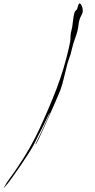

<svg xmlns="http://www.w3.org/2000/svg" viewBox="-44 -921 547 1101"><path d="M402.3 -883.8Q407.2 -901.4 412.1 -901.4Q413.1 -901.4 413.1 -901.4Q418.9 -899.4 421.9 -893.6Q430.7 -875 430.7 -860.4Q430.7 -846.7 423.8 -835Q409.2 -810.5 406.2 -778.3Q402.3 -742.2 388.7 -707Q375 -670.9 367.2 -635.7Q362.3 -610.4 352.5 -585.9Q343.8 -562.5 337.9 -537.1Q330.1 -502.9 321.3 -469.7Q313.5 -435.5 301.8 -403.3Q297.9 -392.6 272.5 -334Q247.1 -275.4 219.7 -214.8Q197.3 -165 179.7 -127.9Q162.1 -91.8 160.2 -92.8Q158.2 -93.8 169.9 -116.2Q180.7 -139.6 195.3 -168.9Q212.9 -205.1 227.5 -238.3Q243.2 -271.5 239.3 -273.4Q240.2 -272.5 228.5 -250Q217.8 -227.5 203.1 -197.3Q184.6 -160.2 167 -126Q149.4 -91.8 147.5 -86.9Q129.9 -55.7 110.4 -26.4Q90.8 3.9 71.3 32.2Q48.8 64.5 25.4 97.7Q2.9 130.9 -24.4 159.2Q-6.8 126 15.6 96.7Q38.1 66.4 58.6 35.2Q92.8 -15.6 124 -69.3Q154.3 -123 180.7 -178.7Q233.4 -292 279.3 -409.2Q324.2 -527.3 351.6 -649.4Q355.5 -667 358.4 -682.6Q360.4 -698.2 360.4 -715.8Q361.3 -732.4 366.2 -749Q371.1 -765.6 372.1 -782.2Q377.9 -833 381.8 -844.7Q385.7 -857.4 390.6 -860.4Q392.6 -862.3 396.5 -866.2Q399.4 -870.1 402.3 -883.8Q402.3 -883.8 410.2 -864.3Q418 -845.7 422.9 -833Q422.9 -833 402.3 -883.8Z"/></svg>

Font: Margalida Font
Style: Regular
Weight: 400
Designer: Mateu Riera. mateurierasureda@hotmail.com
Version: Version 1.0